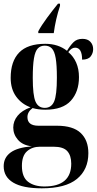

<svg xmlns="http://www.w3.org/2000/svg" viewBox="-20 -786 529 1043"><path d="M188 -616Q205 -648 236.5 -690.5Q268 -733 295 -766H306V-754Q282 -682 272 -606H188ZM207 237Q104 237 52 206Q0 175 0 117Q0 70 37.5 42.5Q75 15 153 9Q103 3 77.5 -26.5Q52 -56 52 -93Q52 -128 75.5 -157Q99 -186 146 -203Q98 -220 68 -261Q38 -302 38 -363Q38 -453 84 -500.5Q130 -548 226 -548Q296 -548 344 -510Q360 -537 378.5 -556Q397 -575 428 -575Q456 -575 471 -559Q486 -543 486 -519Q486 -497 472.5 -479.5Q459 -462 426 -462Q426 -527 388 -527Q368 -527 351 -503Q379 -480 394 -445.5Q409 -411 409 -367Q409 -288 365 -239Q321 -190 226 -190Q188 -190 157 -199Q129 -178 129 -150Q129 -103 189 -103H289Q377 -103 418.5 -63.5Q460 -24 460 46Q460 135 398 186Q336 237 207 237ZM223 -200Q259 -200 274 -234.5Q289 -269 289 -364Q289 -433 282.5 -470.5Q276 -508 261.5 -523Q247 -538 223 -538Q200 -538 185.5 -523Q171 -508 164.5 -469.5Q158 -431 158 -363Q158 -268 173 -234Q188 -200 223 -200ZM221 227Q367 227 367 103Q367 59 345.5 35Q324 11 271 11H197Q155 11 127 35.5Q99 60 99 115Q99 176 132.5 201.5Q166 227 221 227Z"/></svg>

Font: Noto Serif Display Condensed
Style: Bold
Weight: 700
Width: 3
Designer: Monotype Design Team
Foundry: Monotype Imaging Inc.
Version: Version 2.009